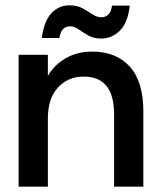

<svg xmlns="http://www.w3.org/2000/svg" viewBox="-20 -702 609 722"><path d="M50 0V-496H160V-417Q185 -459 228 -483.5Q271 -508 326 -508Q417 -508 468 -451.5Q519 -395 519 -284V0H409V-273Q409 -343 380.5 -378.5Q352 -414 294 -414Q236 -414 198 -373Q160 -332 160 -256V0ZM360 -557Q332 -557 312 -568.5Q292 -580 276 -591.5Q260 -603 243 -603Q227 -603 217 -592.5Q207 -582 203 -559H137Q146 -624 174 -653Q202 -682 241 -682Q271 -682 291 -670.5Q311 -659 328 -648Q345 -637 362 -637Q377 -637 388 -648Q399 -659 401 -681H468Q461 -617 431 -587Q401 -557 360 -557Z"/></svg>

Font: Host Grotesk Light Medium
Style: Regular
Weight: 500
Version: Version 1.003